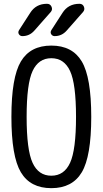

<svg xmlns="http://www.w3.org/2000/svg" viewBox="-20 -980 540 1010"><path d="M348.6 -606.4Q317.4 -673.8 250 -673.8Q182.6 -673.8 151.4 -606.4Q120.1 -539.1 120.1 -365.2Q120.1 -191.4 151.4 -123.5Q182.6 -55.7 250 -55.7Q317.4 -55.7 348.6 -123.5Q379.9 -191.4 379.9 -365.2Q379.9 -539.1 348.6 -606.4ZM410.2 -73.7Q360.4 9.8 250 9.8Q139.6 9.8 89.8 -73.7Q40 -157.2 40 -365.2Q40 -573.2 89.8 -656.7Q139.6 -740.2 250 -740.2Q360.4 -740.2 410.2 -656.7Q460 -573.2 460 -365.2Q460 -157.2 410.2 -73.7ZM267.6 -790Q255.9 -790 249.5 -799.8Q243.2 -809.6 250 -821.3L308.6 -912.1Q338.9 -960 397.5 -960H398.4Q415 -960 421.4 -944.8Q427.7 -929.7 417 -917L330.1 -818.4Q304.7 -790 267.6 -790ZM227.5 -960Q244.1 -960 251 -944.8Q257.8 -929.7 247.1 -917L160.2 -818.4Q134.8 -790 97.7 -790Q85.9 -790 79.6 -799.8Q73.2 -809.6 80.1 -821.3L138.7 -912.1Q168.9 -960 226.6 -960Z"/></svg>

Font: Rounded Mgen+ 1mn regular
Style: Regular
Weight: 400
Designer: [Source Han Sans]
Ryoko NISHIZUKA  (kana & ideographs); Paul D. Hunt (Latin, Greek & Cyrillic); Wenlong ZHANG  (bopomofo
Version: Version 1.059.20150602